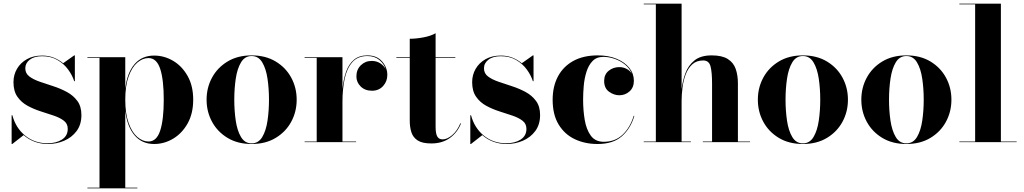

<svg xmlns="http://www.w3.org/2000/svg" viewBox="-20 -770 5548 1040"><path d="M46.5 10H43V-145.5H47Q65.5 -76.5 116.5 -35.2Q167.5 6 237 6Q285 6 316 -14.2Q347 -34.5 347 -72Q347 -100 325.8 -116.2Q304.5 -132.5 271 -143.8Q237.5 -155 200 -167Q162.5 -179 129 -197.2Q95.5 -215.5 74.2 -246Q53 -276.5 53 -325Q53 -364.5 72 -397.2Q91 -430 125.8 -449.5Q160.5 -469 208 -469Q243 -469 271.5 -457.5Q300 -446 322 -427.5L382 -470H385.5V-330H382Q372 -362 349.2 -393.2Q326.5 -424.5 291.2 -445Q256 -465.5 208.5 -465.5Q165.5 -465.5 141.2 -446.8Q117 -428 117 -400Q117 -372.5 138.8 -356Q160.5 -339.5 195.2 -327.5Q230 -315.5 268.8 -303Q307.5 -290.5 342.2 -271.8Q377 -253 399 -223.2Q421 -193.5 421 -147Q421 -95 394.8 -60Q368.5 -25 327.2 -7.5Q286 10 240 10Q200.5 10 167.2 -2.5Q134 -15 108 -38Z M453.5 246.5H519V-456.5H453.5V-460H658.5V-289.5Q668.5 -375.5 708.5 -422.2Q748.5 -469 815 -469Q869.5 -469 917.8 -440.5Q966 -412 996.2 -358.5Q1026.5 -305 1026.5 -230Q1026.5 -155 996.2 -101.2Q966 -47.5 917.8 -18.8Q869.5 10 815 10Q749 10 708.8 -37.2Q668.5 -84.5 658.5 -170.5V246.5H724V250H453.5ZM658.5 -230Q658.5 -154 676.8 -103.5Q695 -53 723.8 -28.2Q752.5 -3.5 784.5 -3.5Q828.5 -3.5 847.8 -62.8Q867 -122 867 -230Q867 -338 847.8 -396.8Q828.5 -455.5 784.5 -455.5Q752.5 -455.5 723.8 -431Q695 -406.5 676.8 -356.2Q658.5 -306 658.5 -230Z M1099 -230Q1099 -295 1128.5 -349.5Q1158 -404 1212.8 -437Q1267.5 -470 1343 -470Q1418.5 -470 1473.2 -437Q1528 -404 1557.5 -349.5Q1587 -295 1587 -230Q1587 -165 1557.5 -110.5Q1528 -56 1473.2 -23Q1418.5 10 1343 10Q1267.5 10 1212.8 -23Q1158 -56 1128.5 -110.5Q1099 -165 1099 -230ZM1249 -230Q1249 -170.5 1257 -116.2Q1265 -62 1285.5 -27.8Q1306 6.5 1343 6.5Q1380 6.5 1400.5 -27.8Q1421 -62 1429 -116.2Q1437 -170.5 1437 -230Q1437 -289.5 1429 -343.8Q1421 -398 1400.5 -432.2Q1380 -466.5 1343 -466.5Q1306 -466.5 1285.5 -432.2Q1265 -398 1257 -343.8Q1249 -289.5 1249 -230Z M1630 -3.5H1695.5V-456.5H1630V-460H1835V-288Q1840 -340 1854.5 -381.2Q1869 -422.5 1897 -446.2Q1925 -470 1970 -470Q2021.5 -470 2049.8 -437.2Q2078 -404.5 2078 -364Q2078 -329 2055 -303.8Q2032 -278.5 1995 -278.5Q1957 -278.5 1933.8 -301.5Q1910.5 -324.5 1910.5 -356Q1910.5 -393 1934.5 -416.5Q1958.5 -440 1993.5 -440Q2019.5 -440 2039.5 -427.2Q2059.5 -414.5 2069 -395.5Q2060 -424.5 2034.5 -445.5Q2009 -466.5 1970 -466.5Q1917 -466.5 1887.8 -432.5Q1858.5 -398.5 1846.8 -342.5Q1835 -286.5 1835 -220V-3.5H1909V0H1630Z M2477 -101Q2458.5 -53.5 2417.5 -23.2Q2376.5 7 2316 7Q2267.5 7 2242.5 -9.2Q2217.5 -25.5 2208.5 -53.2Q2199.5 -81 2199.5 -116V-456.5H2127V-460H2199.5V-560Q2233.5 -560 2273.5 -567.5Q2313.5 -575 2339.5 -590V-460H2446.5V-456.5H2339.5V-84Q2339.5 -46.5 2348.5 -30.8Q2357.5 -15 2377.5 -15Q2402 -15 2429.2 -38Q2456.5 -61 2473.5 -102Z M2531 10H2527.5V-145.5H2531.5Q2550 -76.5 2601 -35.2Q2652 6 2721.5 6Q2769.5 6 2800.5 -14.2Q2831.5 -34.5 2831.5 -72Q2831.5 -100 2810.2 -116.2Q2789 -132.5 2755.5 -143.8Q2722 -155 2684.5 -167Q2647 -179 2613.5 -197.2Q2580 -215.5 2558.8 -246Q2537.5 -276.5 2537.5 -325Q2537.5 -364.5 2556.5 -397.2Q2575.5 -430 2610.2 -449.5Q2645 -469 2692.5 -469Q2727.5 -469 2756 -457.5Q2784.5 -446 2806.5 -427.5L2866.5 -470H2870V-330H2866.5Q2856.5 -362 2833.8 -393.2Q2811 -424.5 2775.8 -445Q2740.5 -465.5 2693 -465.5Q2650 -465.5 2625.8 -446.8Q2601.5 -428 2601.5 -400Q2601.5 -372.5 2623.2 -356Q2645 -339.5 2679.8 -327.5Q2714.5 -315.5 2753.2 -303Q2792 -290.5 2826.8 -271.8Q2861.5 -253 2883.5 -223.2Q2905.5 -193.5 2905.5 -147Q2905.5 -95 2879.2 -60Q2853 -25 2811.8 -7.5Q2770.5 10 2724.5 10Q2685 10 2651.8 -2.5Q2618.5 -15 2592.5 -38Z M3416 -142.5Q3396.5 -75 3349 -32.5Q3301.5 10 3216.5 10Q3148.5 10 3093.2 -16.2Q3038 -42.5 3005.8 -95.8Q2973.5 -149 2973.5 -230Q2973.5 -301.5 3002 -355.5Q3030.5 -409.5 3085.2 -439.8Q3140 -470 3218 -470Q3276.5 -470 3320.5 -451.5Q3364.5 -433 3389 -402Q3413.5 -371 3413.5 -332.5Q3413.5 -296 3390 -275Q3366.5 -254 3334.5 -254Q3306 -254 3279.2 -273Q3252.5 -292 3252.5 -331.5Q3252.5 -367 3277.2 -386.8Q3302 -406.5 3334.5 -406.5Q3355.5 -406.5 3373.8 -397.2Q3392 -388 3402.5 -370.5Q3391 -399.5 3366.2 -419.8Q3341.5 -440 3310 -451Q3278.5 -462 3248.5 -462Q3211.5 -462 3189.8 -439.5Q3168 -417 3156.8 -381.2Q3145.5 -345.5 3142 -305.5Q3138.5 -265.5 3138.5 -230Q3138.5 -173 3147.2 -120.8Q3156 -68.5 3180.2 -35.2Q3204.5 -2 3250.5 -2Q3312 -2 3352.8 -40.8Q3393.5 -79.5 3412.5 -142.5Z M3467 -3.5H3532.5V-746.5H3467V-750H3672V-287Q3677 -331 3692.5 -373.2Q3708 -415.5 3741.8 -442.8Q3775.5 -470 3835 -470Q3891 -470 3922 -450.5Q3953 -431 3965 -396.8Q3977 -362.5 3977 -319V-3.5H4042.5V0H3787V-3.5H3837V-317Q3837 -380 3828.5 -411.2Q3820 -442.5 3789 -442.5Q3752.5 -442.5 3729.5 -421.2Q3706.5 -400 3694 -366.5Q3681.5 -333 3676.8 -295Q3672 -257 3672 -223V-3.5H3722.5V0H3467Z M4085 -230Q4085 -295 4114.5 -349.5Q4144 -404 4198.8 -437Q4253.5 -470 4329 -470Q4404.5 -470 4459.2 -437Q4514 -404 4543.5 -349.5Q4573 -295 4573 -230Q4573 -165 4543.5 -110.5Q4514 -56 4459.2 -23Q4404.5 10 4329 10Q4253.5 10 4198.8 -23Q4144 -56 4114.5 -110.5Q4085 -165 4085 -230ZM4235 -230Q4235 -170.5 4243 -116.2Q4251 -62 4271.5 -27.8Q4292 6.5 4329 6.5Q4366 6.5 4386.5 -27.8Q4407 -62 4415 -116.2Q4423 -170.5 4423 -230Q4423 -289.5 4415 -343.8Q4407 -398 4386.5 -432.2Q4366 -466.5 4329 -466.5Q4292 -466.5 4271.5 -432.2Q4251 -398 4243 -343.8Q4235 -289.5 4235 -230Z M4645.5 -230Q4645.5 -295 4675 -349.5Q4704.5 -404 4759.2 -437Q4814 -470 4889.5 -470Q4965 -470 5019.8 -437Q5074.5 -404 5104 -349.5Q5133.5 -295 5133.5 -230Q5133.5 -165 5104 -110.5Q5074.5 -56 5019.8 -23Q4965 10 4889.5 10Q4814 10 4759.2 -23Q4704.5 -56 4675 -110.5Q4645.5 -165 4645.5 -230ZM4795.5 -230Q4795.5 -170.5 4803.5 -116.2Q4811.5 -62 4832 -27.8Q4852.5 6.5 4889.5 6.5Q4926.5 6.5 4947 -27.8Q4967.5 -62 4975.5 -116.2Q4983.5 -170.5 4983.5 -230Q4983.5 -289.5 4975.5 -343.8Q4967.5 -398 4947 -432.2Q4926.5 -466.5 4889.5 -466.5Q4852.5 -466.5 4832 -432.2Q4811.5 -398 4803.5 -343.8Q4795.5 -289.5 4795.5 -230Z M5176.5 -3.5H5262V-746.5H5176.5V-750H5401.5V-3.5H5487V0H5176.5Z"/></svg>

Font: Bodoni* 48pt
Style: Bold
Weight: 700
Version: Version 2.3